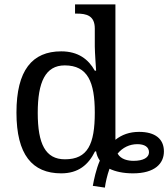

<svg xmlns="http://www.w3.org/2000/svg" viewBox="-20 -780 767 875"><path d="M458 75C461 52 468 20 479 -11C506 2 542 10 586 10C686 10 727 -35 727 -90C727 -147 687 -179 614 -179C570 -179 535 -166 506 -143V-760H322V-718H330C374 -718 412 -709 412 -650V-568C412 -544 418 -458 418 -458H412C383 -510 336 -546 259 -546C127 -546 55 -460 55 -267C55 -75 127 10 259 10C337 10 383 -29 413 -90H418C420 -75 426 -61 435 -48C418 -9 408 39 403 67ZM276 -54C187 -54 152 -124 152 -266C152 -406 187 -482 275 -482C380 -482 412 -406 412 -267C412 -123 380 -54 276 -54ZM589 -47C564 -47 531 -53 516 -80C539 -108 571 -123 606 -123C639 -123 659 -110 659 -86C659 -62 633 -47 589 -47Z"/></svg>

Font: Noto Serif Thai
Style: Regular
Weight: 400
Designer: Monotype Design Team
Foundry: Monotype Imaging Inc.
Version: Version 1.901